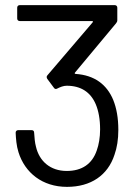

<svg xmlns="http://www.w3.org/2000/svg" viewBox="-20 -720 536 748"><path d="M421 -331C396 -391 348 -427 275 -432C271 -432 270 -435 272 -437L432 -629C435 -633 437 -636 437 -641V-690C437 -696 433 -700 427 -700H57C51 -700 47 -696 47 -690V-648C47 -642 51 -638 57 -638H339C342 -638 343 -636 341 -633L165 -427C161 -423 161 -418 164 -413L190 -378C193 -373 198 -372 203 -375C215 -381 227 -386 240 -386C295 -386 333 -361 353 -314C364 -288 370 -255 370 -216C370 -185 365 -156 357 -134C339 -81 299 -54 240 -54C176 -54 133 -92 120 -149C116 -163 114 -185 113 -203C113 -210 109 -213 103 -213H51C45 -213 41 -209 41 -203C42 -180 44 -152 52 -127C77 -47 145 8 241 8C334 8 400 -37 426 -117C436 -145 441 -177 441 -214C441 -260 434 -299 421 -331Z"/></svg>

Font: Elastic
Style: elastic
Weight: 400
Designer: Jeremy Tribby
Foundry: Tribby Type
Version: Version 1.422;hotconv 1.0.109;makeotfexe 2.5.65596